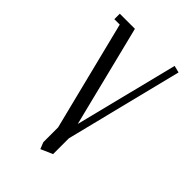

<svg xmlns="http://www.w3.org/2000/svg" viewBox="-195 -600 799 799"><g transform="rotate(45 205.0 -200.0)"><path d="M32.2 -480V-512.2H121.1L232.9 -64L347.2 -520L377.9 -512.2L249 3.9V97.2L196.8 120.1L185.1 90.8V3.9L64 -480Z"/></g></svg>

Font: Gawaa
Style: Regular
Weight: 400
Designer: T. Christopher White
Version: Version 1.0